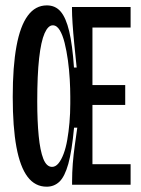

<svg xmlns="http://www.w3.org/2000/svg" viewBox="-20 -686 522 713"><path d="M153.3 7.3Q110.3 7.3 82.5 -29.3Q54.7 -66 41 -140Q27.3 -214 27.3 -326.3Q27.3 -439 41.2 -514.3Q55 -589.7 83.2 -627.8Q111.3 -666 154 -666Q185.7 -666 205.3 -643Q225 -620 237 -569.7Q249 -519.3 254.7 -435.3H264.7Q260 -481.3 255.8 -523Q251.7 -564.7 249.5 -598Q247.3 -631.3 247.3 -652V-660H323.3V0H247.7V-12Q247.7 -45.3 250.3 -78.8Q253 -112.3 257.7 -145.7Q262.3 -179 267 -212H255Q247 -125 233.7 -77.5Q220.3 -30 200.7 -11.3Q181 7.3 153.3 7.3ZM279.3 0V-76.3H465V0ZM173.3 -66.3Q186.3 -66.3 197 -79.2Q207.7 -92 216.2 -114.7Q224.7 -137.3 229.8 -166.8Q235 -196.3 238 -230.8Q241 -265.3 241 -301.3V-327.3Q241 -356.3 239 -391.5Q237 -426.7 232.2 -462Q227.3 -497.3 220 -526.7Q212.7 -556 201.8 -574Q191 -592 176 -592Q158.7 -592 145.5 -562.2Q132.3 -532.3 125.3 -469.8Q118.3 -407.3 118.3 -310Q118.3 -236 123.7 -181.3Q129 -126.7 140.8 -96.5Q152.7 -66.3 173.3 -66.3ZM279.3 -296.3V-370H445V-296.3ZM279.3 -583.7V-660H465V-583.7Z"/></svg>

Font: Bricolage Grotesque 96pt ExtraBold Condensed
Style: Regular
Weight: 800
Width: 3
Version: Version 1.001;gftools[0.9.33.dev8+g029e19f]